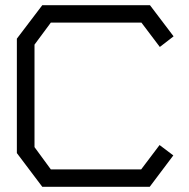

<svg xmlns="http://www.w3.org/2000/svg" viewBox="-20 -720 729 740"><path d="M596 -539 525 -633H176L113 -548V-153L176 -67H524L595 -161L648 -121L557 0H143L45 -130V-571L143 -700H558L649 -580Z"/></svg>

Font: Turret Road Medium
Style: Regular
Weight: 500
Designer: Noponies
Foundry: Noponies
Version: Version 1.001; ttfautohint (v1.8)